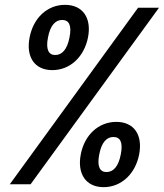

<svg xmlns="http://www.w3.org/2000/svg" viewBox="-20 -762 678 794"><path d="M196.5 -472C269.5 -472 328 -526.5 344 -607.5C359.5 -688 322 -742 249 -742C175.5 -742 118 -688 102.5 -607.5C86.5 -526.5 123 -472 196.5 -472ZM208.5 -534.5C181 -534.5 168.5 -557.5 178.5 -607.5C188 -657.5 209.5 -679.5 237 -679.5C265 -679.5 277.5 -657.5 267.5 -607.5C258 -557.5 236.5 -534.5 208.5 -534.5ZM408.5 12C481.5 12 540 -43 555.5 -123.5C571 -204.5 534 -258 461 -258C388 -258 329.5 -204.5 314 -123.5C298.5 -43 335.5 12 408.5 12ZM420.5 -50.5C393 -50.5 380.5 -73.5 390.5 -123.5C400 -174 421.5 -195.5 449 -195.5C477 -195.5 489.5 -174 479.5 -123.5C470 -73.5 448.5 -50.5 420.5 -50.5ZM106.5 0 637.5 -730H551L20.5 0Z"/></svg>

Font: Monaspace Neon
Style: Bold Italic
Weight: 700
Italic angle: -11°
Designer: Riley Cran & the Lettermatic Team
Foundry: Lettermatic
Version: Version 1.200 (Monaspace Neon)